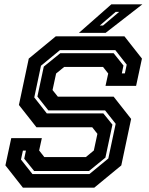

<svg xmlns="http://www.w3.org/2000/svg" viewBox="-20 -868 691 888"><path d="M86 0 5 -103 32 -229H173.5L161 -172L185 -141.5H377L414 -172L430.5 -249L406.5 -279.5H148.5L67.5 -382.5L113 -597L238 -700H555.5L636.5 -597L609.5 -471H468L480.5 -528L456.5 -558.5H277L239.5 -528L223 -451.5L247.5 -421H505.5L586.5 -318L541 -103L416 0ZM130 -63H393.5L481 -135L515 -295.5L466 -357.5H203.5L153 -421.5L182.5 -560L259 -622H505.5L551 -565L543.5 -528.5H557.5L566 -569L513.5 -636H257L169.5 -564L138.5 -417.5L196.5 -343.5H458L500 -291.5L467.5 -139L391.5 -77H138L92 -134L100 -171.5H86L77 -130ZM345 -716 495 -848H638.5L468.5 -716ZM441.5 -750H456.5L531 -813H515Z"/></svg>

Font: Tourney Thin
Style: Italic
Weight: 100
Italic angle: -12°
Designer: Tyler Finck
Foundry: Etcetera Type Co
Version: Version 1.015